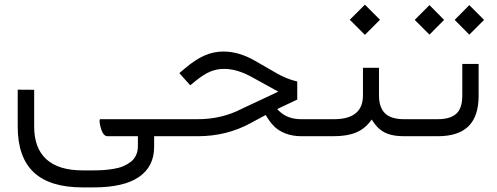

<svg xmlns="http://www.w3.org/2000/svg" viewBox="-20 -586 2137 826"><path d="M676.3 0H650.4H643.1V7.3V45.9Q643.1 130.4 577.9 175.3Q512.7 220.2 382.3 220.2H335.4Q194.3 220.2 125.2 155.3Q56.2 90.3 56.2 -41V-200.2L127 -199.7V-41.5Q127 51.8 179.7 99.4Q232.4 147 335.4 147H382.3Q406.7 147 427.2 145.5Q447.8 144 470.7 140.1Q493.7 136.2 511 128.7Q528.3 121.1 543 109.9Q557.6 98.6 565.4 81.5Q573.2 64.5 573.2 42.5V7.3V0H565.9H442.4Q423.3 0 413.1 -37.6Q405.8 -64.9 409.7 -73.2H676.3Q682.1 -73.2 685.5 -64.2Q689 -55.2 689 -40V-34.7Q689 -19 685.5 -9.5Q682.1 0 676.3 0Z M1335 0H1277.8Q1238.8 0 1209.2 -11.5Q1179.7 -22.9 1161.4 -40.5Q1143.1 -58.1 1126.5 -85.4L1122.6 -91.3L1116.7 -87.9L1058.6 -56.6Q955.1 0 831.5 0H672.4Q659.7 0 659.7 -34.7V-40Q659.7 -50.3 661.1 -57.6Q662.6 -64.9 665.5 -69.1Q668.5 -73.2 672.4 -73.2H830.6Q935.1 -73.2 1022.5 -119.1L1164.1 -185.5L1177.2 -191.9L1164.6 -198.7L1065.4 -253.4Q1001 -289.6 944.3 -289.6Q912.1 -289.6 885.3 -278.3Q858.4 -267.1 827.6 -242.7L798.3 -219.2L751.5 -271.5L775.9 -292Q820.3 -329.6 859.1 -346.9Q897.9 -364.3 941.4 -364.3Q1007.8 -364.3 1077.6 -324.2L1169.9 -271Q1212.9 -246.1 1258.8 -235.4V-157.7L1182.6 -121.6L1181.6 -121.1L1172.9 -116.7L1179.7 -109.4Q1198.7 -90.8 1222.4 -82Q1246.1 -73.2 1276.4 -73.2H1335Q1341.3 -73.2 1344.5 -64.2Q1347.7 -55.2 1347.7 -40V-34.7Q1347.7 0 1335 0Z M1728.5 0H1719.2Q1698.2 0 1680.9 -2.4Q1663.6 -4.9 1649.7 -9.8Q1635.7 -14.6 1624 -22.5Q1612.3 -30.3 1602.8 -40.3Q1593.3 -50.3 1585 -63L1579.1 -71.8L1572.8 -63.5Q1547.9 -30.8 1510.5 -15.4Q1473.1 0 1414.1 0H1331.1Q1318.4 0 1318.4 -34.7V-40Q1318.4 -50.3 1319.8 -57.6Q1321.3 -64.9 1324.2 -69.1Q1327.1 -73.2 1331.1 -73.2H1416.5Q1541.5 -73.2 1541.5 -175.8V-294.4H1610.4V-175.8Q1610.4 -124.5 1636 -98.9Q1661.6 -73.2 1718.8 -73.2H1729Q1734.9 -73.2 1738.3 -64.2Q1741.7 -55.2 1741.7 -40V-34.7Q1741.7 -19 1738.3 -9.5Q1734.9 0 1728.5 0ZM1484.9 -501 1549.8 -565.9 1614.7 -501 1549.8 -436Z M1725.1 -73.2H1862.8Q1916.5 -73.2 1942.6 -96.4Q1968.8 -119.6 1968.8 -174.8V-311H2039.1V-174.3Q2039.1 -85.9 1995.6 -43Q1952.1 0 1863.3 0H1725.1Q1712.4 0 1712.4 -34.7V-40Q1712.4 -50.3 1713.9 -57.6Q1715.3 -64.9 1718.3 -69.1Q1721.2 -73.2 1725.1 -73.2ZM1936 -500.5 1999 -564 2062.5 -500.5 1999 -437ZM1764.2 -500.5 1827.6 -564 1890.6 -500.5 1827.6 -437Z"/></svg>

Font: Shabnam Light FD-WOL
Style: Light-FD-WOL
Weight: 300
Foundry: DejaVu fonts team - Redesigned by Saber Rastikerdar - Based on Vazir font
Version: Version 5.0.0